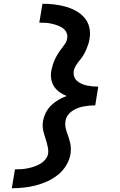

<svg xmlns="http://www.w3.org/2000/svg" viewBox="-20 -853 640 1026"><path d="M43 153 60 52Q77 52 93.5 51Q110 50 127.5 46.5Q145 43 161.5 37.5Q178 32 194 23Q210 14 222 -0.5Q234 -15 237 -31Q239 -47 236.5 -61.5Q234 -76 230 -90Q226 -104 221.5 -118Q217 -132 213 -146.5Q209 -161 208 -176Q207 -191 210 -206Q214 -229 225 -251Q236 -273 253.5 -290Q271 -307 292.5 -319.5Q314 -332 336 -340Q316 -348 298.5 -360.5Q281 -373 269.5 -390Q258 -407 254 -429Q250 -451 254 -474Q257 -489 261.5 -504.5Q266 -520 273 -535Q280 -550 288.5 -564Q297 -578 307.5 -591.5Q318 -605 327.5 -619Q337 -633 339 -649Q342 -665 335 -679.5Q328 -694 315 -703Q302 -712 286.5 -717.5Q271 -723 255.5 -726.5Q240 -730 223.5 -731Q207 -732 190 -732L207 -833Q238 -833 268.5 -829.5Q299 -826 328.5 -818Q358 -810 384 -796Q410 -782 429.5 -760.5Q449 -739 456.5 -709.5Q464 -680 459 -649Q457 -633 452 -617.5Q447 -602 440.5 -587Q434 -572 425.5 -558Q417 -544 406 -531Q395 -518 386 -503.5Q377 -489 374 -474Q372 -458 376.5 -444Q381 -430 392 -420.5Q403 -411 416.5 -405Q430 -399 444.5 -396Q459 -393 474 -391.5Q489 -390 505 -390L489 -290Q473 -290 457 -288.5Q441 -287 425.5 -284Q410 -281 394.5 -275Q379 -269 365 -259.5Q351 -250 341.5 -236Q332 -222 330 -206Q327 -191 329.5 -176Q332 -161 337 -147Q342 -133 346.5 -119.5Q351 -106 354.5 -91.5Q358 -77 358.5 -62Q359 -47 357 -31Q352 0 334.5 29.5Q317 59 290.5 80.5Q264 102 233 116Q202 130 170.5 138Q139 146 106.5 149.5Q74 153 43 153Z"/></svg>

Font: Iosevka Extended Oblique
Style: Bold
Weight: 700
Width: 7
Italic angle: -9°
Monospace: yes
Designer: Belleve Invis
Foundry: Belleve Invis
Version: Version 32.5.0; ttfautohint (v1.8.4)